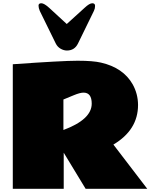

<svg xmlns="http://www.w3.org/2000/svg" viewBox="-20 -1182 975 1202"><path d="M229 -1113.8Q221.2 -1132.3 221.2 -1147Q221.2 -1161.6 238.8 -1161.6Q256.3 -1161.6 288.1 -1132.8L397.9 -1031.7L509.3 -1132.8Q540 -1161.6 557.6 -1161.6Q575.2 -1161.6 575.2 -1145Q575.2 -1128.4 567.9 -1113.8L468.3 -909.7Q446.8 -865.7 398.9 -865.7Q378.9 -865.7 359.1 -877.2Q339.4 -888.7 329.1 -909.7ZM844.2 -524.9Q844.2 -368.7 689.9 -276.9L901.9 0H516.1L378.9 -226.1V0H60.1V-779.8Q369.6 -801.8 465.8 -801.8Q562 -801.8 612.3 -790Q751 -758.3 810.5 -654.3Q843.8 -594.7 844.2 -524.9ZM554.2 -533.2Q554.2 -602.1 502.9 -602.1Q481 -602.1 441.9 -585.9L377 -559.1V-368.2Q554.2 -434.1 554.2 -533.2Z"/></svg>

Font: Fz Rammetto One
Style: Regular
Weight: 400
Designer: Vernon Adams
Foundry: Vernon Adams
Version: Vit hóa bi c Thuy @ FontZin.Com